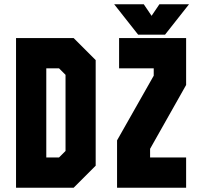

<svg xmlns="http://www.w3.org/2000/svg" viewBox="-20 -878 936 898"><path d="M55 0V-700H324.5L427.5 -597V-103L324.5 0ZM196.5 -141.5H256L286.5 -172V-528L256 -558.5H196.5ZM527.5 0V-221.5L699 -524V-558.5H537V-700H850.5V-480.5L682 -182V-141.5H850.5V0ZM626 -716 514 -858H652.5L689 -804L725.5 -858H864L752 -716Z"/></svg>

Font: Tourney Condensed Black
Style: Regular
Weight: 900
Width: 3
Designer: Tyler Finck
Foundry: Etcetera Type Co
Version: Version 1.010; ttfautohint (v1.8.3)